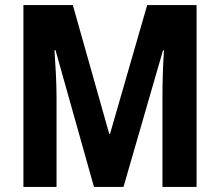

<svg xmlns="http://www.w3.org/2000/svg" viewBox="-20 -734 863 754"><path d="M349 0H465L620 -536H624C620 -480 618 -411 618 -360V0H752V-714H558L412 -208H409L266 -714H72V0H202V-357C202 -406 198 -479 194 -537H198Z"/></svg>

Font: Noto Sans Armenian Condensed
Style: Regular
Weight: 400
Width: 3
Designer: Monotype Design Team
Foundry: Monotype Imaging Inc.
Version: Version 2.008